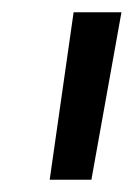

<svg xmlns="http://www.w3.org/2000/svg" viewBox="-20 -720 218 313"><path d="M61 -427 100 -700H178L129 -427Z"/></svg>

Font: Georama Extra Condensed Medium
Style: Italic
Weight: 500
Width: 2
Italic angle: -9°
Designer: Jean-Baptiste Levee
Foundry: Production Type
Version: Version 1.000